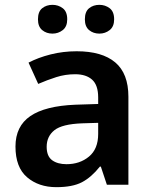

<svg xmlns="http://www.w3.org/2000/svg" viewBox="-20 -764 628 794"><path d="M297 -552Q402 -552 456.5 -506Q511 -460 511 -364V0H422L397 -75H393Q358 -31 319 -10.5Q280 10 213 10Q140 10 92 -31Q44 -72 44 -158Q44 -242 105.5 -284Q167 -326 292 -331L386 -334V-361Q386 -412 361 -434.5Q336 -457 291 -457Q250 -457 212.5 -445Q175 -433 138 -417L98 -505Q138 -526 189.5 -539Q241 -552 297 -552ZM320 -254Q237 -251 205 -225.5Q173 -200 173 -157Q173 -118 195.5 -101.5Q218 -85 255 -85Q310 -85 348 -116.5Q386 -148 386 -210V-256ZM137 -684Q137 -716 154.5 -730Q172 -744 197 -744Q221 -744 239.5 -730Q258 -716 258 -684Q258 -654 239.5 -639.5Q221 -625 197 -625Q172 -625 154.5 -639.5Q137 -654 137 -684ZM331 -684Q331 -716 348.5 -730Q366 -744 391 -744Q415 -744 433.5 -730Q452 -716 452 -684Q452 -654 433.5 -639.5Q415 -625 391 -625Q366 -625 348.5 -639.5Q331 -654 331 -684Z"/></svg>

Font: Noto Sans Malayalam SemiBold
Style: Regular
Weight: 600
Designer: Jelle Bosma - Monotype Design Team
Foundry: Monotype Imaging Inc.
Version: Version 2.104; ttfautohint (v1.8.4.7-5d5b)